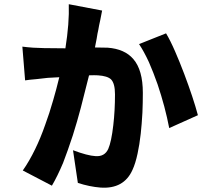

<svg xmlns="http://www.w3.org/2000/svg" viewBox="-20 -845 1009 910"><path d="M363 -334 345 -269 325 -203Q301 -130 279 -73Q252 -9 226 35L88 -37Q119 -81 147 -139Q172 -190 194 -253Q214 -307 232 -370Q247 -421 261 -479L206 -476L153 -470Q116 -467 99 -464L86 -624Q109 -621 137 -619L189 -617L290 -616Q309 -736 306 -825L464 -795L455 -749Q449 -723 446 -704Q442 -688 438 -661L430 -620Q466 -620 490 -619Q571 -613 612 -565Q657 -513 657 -405Q657 -357 655 -311Q652 -257 647 -211Q641 -158 632 -117Q622 -70 608 -40Q567 52 456 44Q405 40 349 22L326 -133Q395 -107 433 -105Q476 -102 493 -139Q508 -173 517 -252Q525 -321 525 -398Q525 -450 506 -469Q489 -485 444 -488Q429 -489 402 -488ZM782 -238Q763 -338 727 -445Q707 -502 686 -550Q662 -602 639 -636L767 -687Q787 -654 810 -601Q831 -553 853 -495Q896 -381 918 -299Z"/></svg>

Font: Xiangcui Wave Sans Xiangcui Wave Sans
Style: Regular
Weight: 800
Width: 3
Version: Version 0.920;March 28, 2024;FontCreator 14.0.0.2814 64-bit